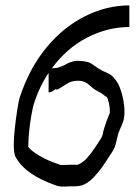

<svg xmlns="http://www.w3.org/2000/svg" viewBox="-20 -680 520 711"><path d="M236 10Q241 10 229 10.5Q217 11 210 11Q202 11 191 8Q72 -32 36 -102Q34 -107 32.5 -119Q31 -131 31 -144Q31 -170 35 -206Q39 -242 44 -274Q49 -306 53 -319Q89 -428 152 -504Q215 -580 295 -620Q375 -660 459 -660V-580Q379 -580 303 -541Q227 -502 172 -427Q178 -428 183.5 -428Q189 -428 196 -430Q213 -435 224.5 -442Q236 -449 252 -453Q268 -457 297 -452Q312 -450 327 -438.5Q342 -427 361 -417Q365 -416 383 -407Q401 -398 416 -372Q425 -357 433 -326Q441 -295 441 -265Q441 -239 432 -219Q423 -199 419 -188Q415 -175 410.5 -154.5Q406 -134 397 -120Q385 -101 367 -74Q349 -47 327.5 -24Q306 -1 282 7Q270 10 254 10ZM160 -338V-410Q125 -358 105 -294Q101 -280 96 -252Q91 -224 88 -194Q85 -164 85 -144Q85 -138 84 -137Q93 -123 125.5 -103.5Q158 -84 208 -68Q205 -69 210 -69Q217 -69 229.5 -69.5Q242 -70 236 -70H254Q268 -70 265 -69Q279 -74 290.5 -83.5Q302 -93 316.5 -112Q331 -131 352 -164Q360 -177 361 -185.5Q362 -194 368 -212Q376 -237 381.5 -249Q387 -261 387 -265Q387 -282 383.5 -297.5Q380 -313 374 -325Q377 -317 367 -326Q357 -335 337 -345Q324 -352 309.5 -366Q295 -380 272 -381Q247 -382 228 -370Q209 -358 196 -350Q190 -347 186 -350Q184 -348 176 -343Q168 -338 160 -338ZM372 -329 373 -326Q373 -327 372 -328.5Q371 -330 372 -329Z"/></svg>

Font: Syne
Style: Italic
Weight: 400
Italic angle: -9°
Designer: Lucas Descroix
Foundry: Bonjour Monde
Version: Version 2.000; ttfautohint (v1.8.3)